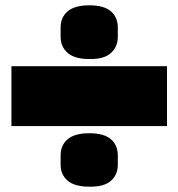

<svg xmlns="http://www.w3.org/2000/svg" viewBox="-20 -751 670 722"><path d="M423 -648V-612Q423 -575 397 -551.5Q371 -528 316 -529Q261 -529 234.5 -552Q208 -575 208 -612V-648Q208 -686 234.5 -708.5Q261 -731 316 -731Q371 -731 397 -708.5Q423 -686 423 -648ZM23 -277V-502H608V-277ZM423 -167V-131Q423 -94 397 -71Q371 -48 316 -49Q261 -49 234.5 -71.5Q208 -94 208 -131V-167Q208 -205 234.5 -227.5Q261 -250 316 -250Q371 -250 397 -227.5Q423 -205 423 -167Z"/></svg>

Font: Gasoek One
Style: Regular
Weight: 400
Designer: Jiashuo Zhang
Foundry: JAMO
Version: Version 1.000; ttfautohint (v1.8.4.7-5d5b);gftools[0.9.29]